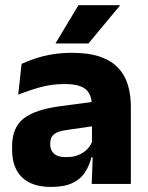

<svg xmlns="http://www.w3.org/2000/svg" viewBox="-20 -707 567 738"><path d="M332.5 0 337 -123 333.5 -130.5V-284L332.5 -304Q332.5 -345 308.5 -364.5Q284.5 -384 228 -384Q178.5 -384 134 -371.5Q89.5 -359 50 -343L63 -461.5Q86.5 -472.5 115.8 -482.2Q145 -492 180.5 -498Q216 -504 256.5 -504Q321 -504 364.5 -489Q408 -474 434 -446.5Q460 -419 471.5 -380.8Q483 -342.5 483 -296.5V0ZM176 11.5Q102.5 11.5 64.5 -25.5Q26.5 -62.5 26.5 -131V-144.5Q26.5 -217 71.2 -251.8Q116 -286.5 213.5 -299L345.5 -316.5L354.5 -224.5L237.5 -207.5Q202 -203 187.5 -191Q173 -179 173 -155.5V-152Q173 -129.5 187.5 -116.2Q202 -103 234 -103Q262 -103 282.2 -111.5Q302.5 -120 315.5 -133.8Q328.5 -147.5 335 -164.5L356.5 -102.5H331.5Q323.5 -70.5 306.8 -44.5Q290 -18.5 258.5 -3.5Q227 11.5 176 11.5ZM281.5 -687H440.5V-685L320 -540H194V-541.5Z"/></svg>

Font: Anek Bangla
Style: Bold
Weight: 700
Designer: Sulekha Rajkumar (Bangla), Yesha Goshar (Latin)
Foundry: Ek Type
Version: Version 1.003